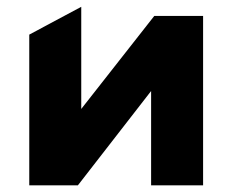

<svg xmlns="http://www.w3.org/2000/svg" viewBox="-20 -558 700 578"><path d="M68.1 0V-453.8L224.6 -537.5V-230L444.4 -510H591.4V0H434.9V-284L214.4 0Z"/></svg>

Font: Geologica-Sharp
Style: Regular
Weight: 100
Designer: Sindre Bremnes, Frode Helland
Foundry: Monokrom Skriftforlag AS
Version: Version 1.010;gftools[0.9.28]